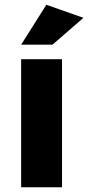

<svg xmlns="http://www.w3.org/2000/svg" viewBox="-20 -788 371 808"><path d="M69 0V-539H241V0ZM69 -600 175 -768 331 -713 201 -600Z"/></svg>

Font: Trueno
Style: Bd
Weight: 700
Designer: Julieta Ulanovsky
Foundry: Julieta Ulanovsky
Version: Version 3.001b